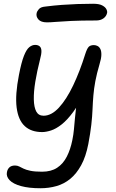

<svg xmlns="http://www.w3.org/2000/svg" viewBox="-20 -741 615 1022"><path d="M195 261Q134 261 92 249.5Q50 238 31 218Q12 198 17 175Q20 159 30.5 149.5Q41 140 60 140Q72 140 82 145Q92 150 105 156.5Q118 163 141.5 168Q165 173 204 173Q252 173 284 152Q316 131 335.5 93Q355 55 365 5Q371 -24 373.5 -52Q376 -80 379 -112Q382 -144 387 -186.5Q392 -229 403 -287L434 -258Q402 -189 370 -145.5Q338 -102 308 -78.5Q278 -55 251.5 -46.5Q225 -38 204 -38Q146 -38 111.5 -70Q77 -102 68.5 -169Q60 -236 81 -343Q94 -410 107.5 -444Q121 -478 136 -490Q151 -502 167 -502Q182 -502 191 -494.5Q200 -487 200.5 -470Q201 -453 193 -424Q177 -361 168 -306.5Q159 -252 160 -211Q161 -170 173 -147.5Q185 -125 212 -125Q254 -125 294 -168.5Q334 -212 369.5 -286.5Q405 -361 434 -454Q443 -482 452 -491.5Q461 -501 480 -501Q490 -501 499.5 -496Q509 -491 514.5 -479.5Q520 -468 519.5 -448.5Q519 -429 510 -400Q495 -349 487.5 -309Q480 -269 477 -232.5Q474 -196 472.5 -158.5Q471 -121 466 -76.5Q461 -32 450 26Q437 93 412 138.5Q387 184 354 211Q321 238 280.5 249.5Q240 261 195 261ZM230 -622Q198 -622 184.5 -637.5Q171 -653 175 -671Q177 -681 187 -692.5Q197 -704 221 -706Q268 -712 309.5 -715Q351 -718 392 -719.5Q433 -721 476 -721Q507 -721 523.5 -712.5Q540 -704 546 -692.5Q552 -681 550 -672Q546 -654 530.5 -643Q515 -632 492 -632Q410 -632 358.5 -629.5Q307 -627 277.5 -624.5Q248 -622 230 -622Z"/></svg>

Font: Shantell Sans
Style: Italic
Weight: 400
Italic angle: -11°
Designer: Stephen Nixon, Anya Danilova, Shantell Martin
Foundry: Arrow Type
Version: Version 1.011;[c5ecc13dd]